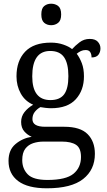

<svg xmlns="http://www.w3.org/2000/svg" viewBox="-20 -776 575 1036"><path d="M233 240Q130 240 78 201Q26 162 26 92Q26 33 63.5 1.5Q101 -30 151 -38Q129 -47 111.5 -66.5Q94 -86 94 -118Q94 -148 112 -171Q130 -194 159 -211Q115 -230 92 -271.5Q69 -313 69 -364Q69 -448 115.5 -497Q162 -546 255 -546Q291 -546 321.5 -535.5Q352 -525 369 -511Q385 -529 409 -547.5Q433 -566 464 -566Q494 -566 508 -550.5Q522 -535 522 -515Q522 -495 511 -480.5Q500 -466 474 -466Q474 -483 467 -494.5Q460 -506 442 -506Q428 -506 416.5 -500.5Q405 -495 394 -486Q410 -465 421.5 -435Q433 -405 433 -364Q433 -289 389 -240.5Q345 -192 255 -192Q243 -192 225 -194Q207 -196 198 -198Q180 -188 167.5 -172Q155 -156 155 -133Q155 -92 224 -92H327Q413 -92 452.5 -52.5Q492 -13 492 54Q492 140 428.5 190Q365 240 233 240ZM252 -236Q303 -236 326 -267Q349 -298 349 -365Q349 -434 325.5 -467.5Q302 -501 251 -501Q154 -501 154 -364Q154 -236 252 -236ZM236 195Q336 195 376.5 161.5Q417 128 417 71Q417 23 390.5 5.5Q364 -12 314 -12H215Q185 -12 159 -3.5Q133 5 116.5 26.5Q100 48 100 88Q100 134 129.5 164.5Q159 195 236 195ZM256 -640Q234 -640 218.5 -653Q203 -666 203 -698Q203 -731 218.5 -743.5Q234 -756 256 -756Q278 -756 294 -743.5Q310 -731 310 -698Q310 -666 294 -653Q278 -640 256 -640Z"/></svg>

Font: Noto Serif Hentaigana
Style: Regular
Weight: 400
Designer: Kazuhiro Yamada
Foundry: nipponia
Version: Version 1.000; ttfautohint (v1.8.4.7-5d5b)